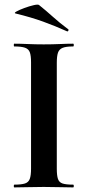

<svg xmlns="http://www.w3.org/2000/svg" viewBox="-20 -815 382 835"><path d="M227 -81Q227 -52 232 -37Q237 -22 252 -17Q267 -12 298 -12Q301 -12 301 -6Q301 0 298 0Q271.7 0 240 -1Q208.3 -2 170 -2Q133.6 -2 101 -1Q68.5 0 42 0Q40 0 40 -6Q40 -12 42.4 -12Q72.8 -12 88.4 -17Q104 -22 109.5 -37Q115 -52 115 -81V-544Q115 -573 109.7 -587.5Q104.5 -602 88.6 -607.5Q72.8 -613 42 -613Q40 -613 40 -619Q40 -625 42 -625Q68.5 -625 101 -623.5Q133.6 -622 170 -622Q208.3 -622 240.6 -623.5Q272.8 -625 298 -625Q301 -625 301 -619Q301 -613 298 -613Q267.7 -613 252.5 -607Q237.4 -601 232.2 -586Q227 -571 227 -542ZM271 -679Q220 -702 167.5 -721Q115 -740 49 -756Q39 -758 51.5 -765Q64 -772 85.5 -780Q107 -788 126.5 -792.5Q146 -797 150 -793Q180 -769 210 -742Q240 -715 275 -689Q279 -688 277.5 -682.5Q276 -677 271 -679Z"/></svg>

Font: Cormorant Light
Style: Regular
Weight: 300
Designer: Christian Thalmann (Catharsis Fonts)
Foundry: Catharsis Fonts
Version: Version 4.000